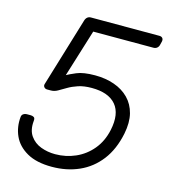

<svg xmlns="http://www.w3.org/2000/svg" viewBox="-107 -786 784 883"><g transform="rotate(15 285.5 -345.0)"><path d="M220 10Q147 10 101.5 -16Q56 -42 37 -84Q18 -126 23 -175Q24 -184 31 -189Q38 -194 47 -194H66Q74 -194 81 -190Q88 -186 86 -171Q82 -128 101 -101Q120 -74 152 -62Q184 -50 220 -50Q271 -50 316.5 -70Q362 -90 394.5 -129Q427 -168 439 -224Q456 -304 420.5 -346Q385 -388 305 -388Q268 -388 241 -379Q214 -370 194 -358Q174 -346 158 -337Q142 -328 126 -328H108Q99 -328 93.5 -334.5Q88 -341 91 -350L190 -677Q193 -688 200 -694Q207 -700 217 -700H543Q553 -700 558 -694Q563 -688 561 -678L557 -662Q555 -652 548 -646Q541 -640 531 -640H244L174 -414Q186 -421 217.5 -434.5Q249 -448 305 -448Q355 -448 396.5 -433.5Q438 -419 466 -390.5Q494 -362 504.5 -320.5Q515 -279 504 -224Q488 -146 448 -94Q408 -42 349.5 -16Q291 10 220 10Z"/></g></svg>

Font: Rubik Light Light
Style: Italic
Weight: 300
Italic angle: -12°
Version: Version 2.104